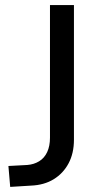

<svg xmlns="http://www.w3.org/2000/svg" viewBox="-20 -725 402 753"><path d="M20 8 13 -74 87 -78Q113 -80 133.5 -92.5Q154 -105 165 -128.5Q176 -152 176 -185V-705H270V-177Q270 -124 249 -84.5Q228 -45 190.5 -22Q153 1 101 3Z"/></svg>

Font: Nunito Sans 7pt Condensed Medium
Style: Regular
Weight: 500
Width: 3
Designer: Vernon Adams
Foundry: Vernon Adams
Version: Version 3.101;gftools[0.9.27]